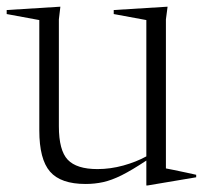

<svg xmlns="http://www.w3.org/2000/svg" viewBox="-27 -540 606 574"><path d="M149 -162.5Q149 -90.5 175.5 -62.5Q202 -34.5 264.5 -34.5Q303 -34.5 341.8 -45.2Q380.5 -56 410.5 -72.5V-480L313 -498V-510L474 -520L469 -482V-36.5Q475 -35.5 492.8 -31.8Q510.5 -28 529.8 -24Q549 -20 559.5 -17.5V-10L414 14.5H410.5V-60Q367.5 -31.5 337 -16.2Q306.5 -1 281.2 4.5Q256 10 229 10Q154.5 10 122.5 -27Q90.5 -64 90.5 -150V-480L-7 -498V-510L153.5 -520L149 -482Z"/></svg>

Font: Newsreader 72pt Light
Style: Regular
Weight: 300
Designer: Hugues Gentile
Foundry: Production Type
Version: Version 1.003; ttfautohint (v1.8.3)